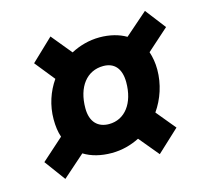

<svg xmlns="http://www.w3.org/2000/svg" viewBox="-83 -653 754 710"><g transform="rotate(-15 294.5 -298.0)"><path d="M25 -117 84 -37 169 -112C198 -94 234 -85 275 -85C315 -85 350 -95 382 -111L445 -35L530 -114L469 -188C499 -231 517 -284 517 -340C517 -365 513 -388 506 -409L589 -483L529 -561L442 -485C415 -501 380 -510 341 -510C301 -510 263 -499 231 -482L167 -560L83 -480L144 -404C116 -364 99 -314 99 -261C99 -235 102 -212 109 -192ZM327 -404C369 -404 394 -377 394 -324C394 -244 354 -191 293 -191C251 -191 223 -217 223 -270C223 -352 264 -404 327 -404Z"/></g></svg>

Font: Bitter
Style: Bold Italic
Weight: 700
Designer: Sol Matas
Foundry: Sol Matas
Version: Version 1.002